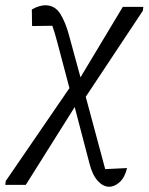

<svg xmlns="http://www.w3.org/2000/svg" viewBox="-82 -510 565 730"><path d="M-62 193 -60 178 182 -175 137 -345Q126 -387 117 -412L40 -411L39 -474Q55 -483 68 -486.5Q81 -490 90 -490Q127 -490 147.5 -457Q168 -424 182 -370L224 -216L385 -484H463L461 -469L244 -142L318 133L401 129Q393 164 373.5 182Q354 200 333 200Q310 200 289.5 177.5Q269 155 258 111L202 -103L16 193Z"/></svg>

Font: Piazzolla
Style: Italic
Weight: 400
Italic angle: -11.3°
Designer: Juan Pablo del Peral
Foundry: Huerta Tipografica
Version: Version 1.330